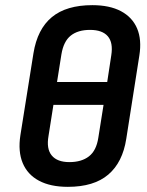

<svg xmlns="http://www.w3.org/2000/svg" viewBox="-20 -714 571 745"><path d="M243.2 11Q175.7 11 131.2 -12.8Q86.8 -36.5 68.1 -81.4Q49.4 -126.2 59.1 -189.2L109.8 -507.3Q124.9 -600.9 181.2 -647.5Q237.5 -694 338.4 -694Q405.3 -694 449.4 -670.6Q493.5 -647.1 512 -603.6Q530.5 -560.1 520.7 -498.5L470 -175.7Q455.9 -84 400.1 -36.5Q344.4 11 243.2 11ZM249.2 -85Q296.4 -85 325.1 -107.3Q353.9 -129.5 361.5 -179.6L381.8 -307.2H187.3L168.3 -186.7Q159.4 -136.3 180.8 -110.7Q202.1 -85 249.2 -85ZM201.3 -395.8H396L411.8 -499.5Q419.5 -548.6 398.3 -573.3Q377.1 -598 329.3 -598Q282.2 -598 254.4 -575.7Q226.6 -553.5 218.3 -503.1Z"/></svg>

Font: Sofia Sans Semi Condensed
Style: Italic
Weight: 400
Italic angle: -9°
Designer: Botio Nikoltchev, Ani Petrova
Foundry: lettersoup
Version: Version 4.101